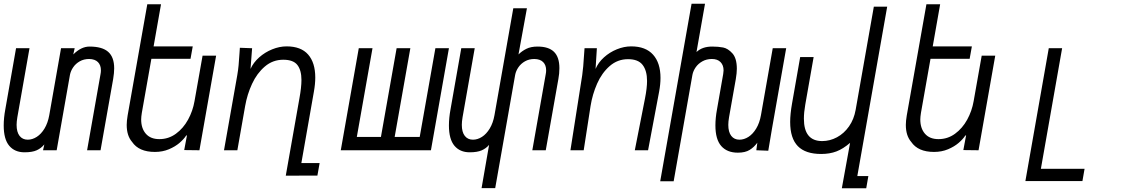

<svg xmlns="http://www.w3.org/2000/svg" viewBox="-29 -810 6049 1035"><path d="M-9 -133.5Q-9 -174 -0.5 -220L57.5 -550H130L64.5 -178Q60.5 -154 60.5 -137Q60.5 -98 76.5 -77.5Q92.5 -57 120.5 -57Q145.5 -57 169.2 -72.2Q193 -87.5 211 -117.2Q229 -147 236.5 -189L300 -550H373.5L366 -516.5Q408.5 -559 453.5 -559Q522 -559 554.2 -530.5Q586.5 -502 586.5 -441.5Q586.5 -417 581 -384L513 0H440.5L513 -411Q515 -420.5 515 -431Q515 -459 499 -475.2Q483 -491.5 451.5 -492Q423 -492 401 -479.5Q379 -467 365.5 -447.2Q352 -427.5 348 -406L276.5 0H203L210 -31.5Q193 -11 169 0Q145 11 103 11Q50.5 11 20.8 -24.2Q-9 -59.5 -9 -133.5Z M683 -45Q654 -78.5 654 -136.5Q654 -157.5 659 -187.5L765 -787H839L799 -560H1010L998 -493H787L735.5 -201.5Q732 -179.5 732 -166Q732 -118 757.2 -89Q782.5 -60 830 -60Q879.5 -60 919.2 -89Q959 -118 984.8 -165Q1010.5 -212 1019.5 -264.5L1063 -510H1136L1046 0L964 -1L979 -81L974 -78.5Q962 -60 939 -40Q916 -20 881.8 -5.5Q847.5 9 806 9Q719.5 9 683 -45Z M1262 -522.5 1264 -552.5 1330 -550 1321.5 -438.5Q1337 -473 1368.2 -500.8Q1399.5 -528.5 1438.5 -544.2Q1477.5 -560 1516 -560Q1593.5 -560 1632 -516Q1670.5 -472 1670.5 -392Q1670.5 -357 1663 -315.5L1595.5 69H1694L1682 136.5H1583.5V137H1511.5L1585 -279.5Q1596 -339.5 1596 -379Q1596 -431.5 1574 -459.8Q1552 -488 1498 -488Q1441.5 -488 1398.8 -451.5Q1356 -415 1329.8 -358.2Q1303.5 -301.5 1292.5 -238.5L1250.5 0H1178.5L1250 -404.5Q1255 -433.5 1257.2 -458.2Q1259.5 -483 1262 -522.5Z M2294 0H1808L1905 -550H1979L1894.5 -72H2024.5L2109 -550H2183L2098.5 -72H2233.5L2318 -550H2391Z M2607.5 -29Q2591.5 -10 2567.5 0.5Q2543.5 11 2503 11Q2450.5 11 2420.8 -24.2Q2391 -59.5 2391 -133.5Q2391 -174 2399.5 -220L2457.5 -550H2530L2464.5 -178Q2460.5 -154 2460.5 -137Q2460.5 -98 2476.5 -77.5Q2492.5 -57 2520.5 -57Q2545.5 -57 2569.2 -72.2Q2593 -87.5 2611 -117.2Q2629 -147 2636.5 -189L2738 -765.5H2811.5L2766 -516.5Q2784.5 -535 2808.8 -547Q2833 -559 2869 -559Q2928.5 -559 2957.5 -530.5Q2986.5 -502 2986.5 -442.5Q2986.5 -413.5 2981 -384L2913 0H2840.5L2913 -411Q2915 -420.5 2915 -431Q2915 -459 2899 -475.2Q2883 -491.5 2851.5 -492Q2823 -492 2801 -479.5Q2779 -467 2765.5 -447.2Q2752 -427.5 2748 -406L2640.5 204H2567Z M3118.5 -501.5 3122 -550H3188.5L3181.5 -438.5Q3196 -473 3226.8 -500.8Q3257.5 -528.5 3296.2 -544.2Q3335 -560 3373.5 -560Q3451.5 -560 3491.5 -515.2Q3531.5 -470.5 3531.5 -390Q3531.5 -355.5 3524 -315.5L3464.5 0H3393L3448 -279.5Q3459 -335.5 3459 -373.5Q3459 -429 3435.2 -460Q3411.5 -491 3356.5 -491Q3300 -491 3257.5 -453.8Q3215 -416.5 3189.8 -359Q3164.5 -301.5 3154.5 -238.5L3117.5 0H3046L3109.5 -404.5Q3113 -428.5 3115 -453Q3117 -477.5 3118.5 -501.5Z M3871.5 -430.5Q3871.5 -458.5 3855.2 -475.2Q3839 -492 3808.5 -492Q3780 -492 3757.5 -479.5Q3735 -467 3721.2 -447.2Q3707.5 -427.5 3703.5 -406L3602.5 167H3530L3699 -790H3771.5L3725.5 -529.5Q3756.5 -559 3810 -559Q3843 -559 3869 -554Q3895 -549 3919 -522.5Q3943 -496 3943 -439Q3943 -417 3937.5 -384L3901 -178Q3897 -154 3897 -137Q3897 -98 3913 -77.5Q3929 -57 3957 -57Q3982 -57 4005.8 -72.2Q4029.5 -87.5 4047.5 -117.2Q4065.5 -147 4073 -189L4136.5 -550H4209L4132.5 -116.5L4112.5 2.5L4048 0L4053.5 -41Q4036 -16.5 4012 -1.8Q3988 13 3948.5 13Q3890.5 13 3859 -22.8Q3827.5 -58.5 3827.5 -134Q3827.5 -174 3836 -220L3869.5 -411Q3871.5 -425 3871.5 -430.5Z M4397.5 20Q4313 20 4271.8 -22.2Q4230.5 -64.5 4230.5 -152.5Q4230.5 -194.5 4240.5 -251.5L4284.5 -502.5H4357L4312 -246.5Q4304.5 -204 4304.5 -170Q4304.5 -49.5 4403 -49.5Q4444.5 -49.5 4482.8 -70Q4521 -90.5 4547.8 -128.8Q4574.5 -167 4583.5 -218L4681.5 -774H4753.5L4592.5 139H4652L4640.5 205H4509L4553.5 -40Q4516 -7.5 4480 6.2Q4444 20 4397.5 20Z M4883 -45Q4854 -78.5 4854 -136.5Q4854 -157.5 4859 -187.5L4965 -787H5039L4999 -560H5210L5198 -493H4987L4935.5 -201.5Q4932 -179.5 4932 -166Q4932 -118 4957.2 -89Q4982.5 -60 5030 -60Q5079.5 -60 5119.2 -89Q5159 -118 5184.8 -165Q5210.5 -212 5219.5 -264.5L5263 -510H5336L5246 0L5164 -1L5179 -81L5174 -78.5Q5162 -60 5139 -40Q5116 -20 5081.8 -5.5Q5047.5 9 5006 9Q4919.5 9 4883 -45Z M5624.5 -550H5696.5L5582 100H5817.5L5806 166H5498.5Z"/></svg>

Font: JuliaMono Light
Style: Italic
Weight: 300
Italic angle: -9°
Monospace: yes
Designer: cormullion
Foundry: corm
Version: Version 0.054; ttfautohint (v1.8.4)